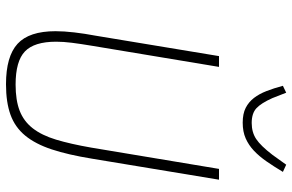

<svg xmlns="http://www.w3.org/2000/svg" viewBox="-187 -775 974 640"><g transform="rotate(90 300.0 -455.0)"><path d="M203 -698 133 -277Q126 -235 122.5 -207Q119 -179 119 -155Q119 -82 151.5 -51Q184 -20 262 -20Q314 -20 349 -33.5Q384 -47 407.5 -77Q431 -107 445.5 -155Q460 -203 472 -272L543 -698H579L509 -275Q496 -195 478 -140.5Q460 -86 432 -52Q404 -18 362.5 -3Q321 12 261 12Q168 12 126 -26.5Q84 -65 84 -153Q84 -181 88 -215.5Q92 -250 99 -287L167 -698ZM389 -777Q359 -777 339.5 -787Q320 -797 306.5 -814.5Q293 -832 283.5 -856.5Q274 -881 266 -911L289 -922L307 -876Q324 -838 341 -822.5Q358 -807 390 -807Q421 -807 443.5 -822Q466 -837 496 -876L529 -922L553 -911Q535 -881 518 -856.5Q501 -832 482.5 -814.5Q464 -797 441.5 -787Q419 -777 389 -777Z"/></g></svg>

Font: IBM Plex Mono ExtraLight
Style: Italic
Weight: 200
Italic angle: -9°
Monospace: yes
Designer: Mike Abbink, Paul van der Laan, Pieter van Rosmalen
Foundry: Bold Monday
Version: Version 2.3